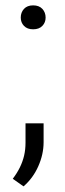

<svg xmlns="http://www.w3.org/2000/svg" viewBox="-20 -549 239 705"><path d="M101.6 -441.4Q80.1 -441.4 68.1 -453.9Q56.2 -466.3 56.2 -484.4Q56.2 -503.4 68.1 -516.4Q80.1 -529.3 101.6 -529.3Q123.5 -529.3 135.5 -516.4Q147.5 -503.4 147.5 -484.4Q147.5 -466.3 135.5 -453.9Q123.5 -441.4 101.6 -441.4ZM140.1 -26.9Q140.1 17.6 120.6 61.5Q101.1 105.5 66.4 135.3L26.9 107.4Q42.5 86.9 52.7 66.2Q63 45.4 68.4 22.9Q73.7 0.5 73.7 -25.4V-96.2H140.1Z"/></svg>

Font: Heebo Light
Style: Regular
Weight: 300
Designer: Oded Ezer
Foundry: Ezer Type House
Version: Version 3.100